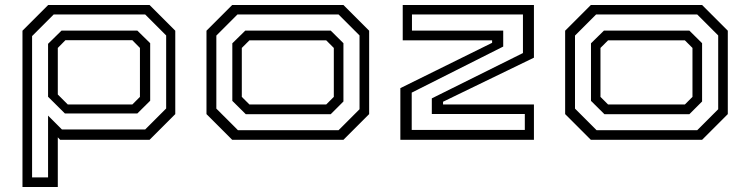

<svg xmlns="http://www.w3.org/2000/svg" viewBox="-20 -560 2998 769"><path d="M70 189V-437L173 -540H579L682 -437V-103L579 0H221L211.5 -10V189ZM108.5 150.5H172.5V-97L228 -41.5H561.5L645.5 -125.5V-418L561.5 -502H195L108.5 -415.5ZM240 -105.5 172.5 -172.5V-384.5L226.5 -437.5H530L581.5 -387V-156.5L530 -105.5ZM251.5 -141.5H510L540.5 -172V-368L510 -399H242L211.5 -368V-181.5Z M910 0 807 -103V-437L910 -540H1355.5L1458.5 -437V-103L1355.5 0ZM933 -38.5H1336L1420 -122.5V-418L1336 -502H931L846.5 -417.5V-125ZM964.5 -102.5 910.5 -156V-386.5L962.5 -437.5H1304.5L1355.5 -387V-153.5L1304.5 -102.5ZM979 -141.5H1286.5L1317 -172V-368L1286.5 -398.5H979L948.5 -368V-172Z M1583.5 0V-207L1951 -388.5V-398.5H1593V-540H2118.5V-329L1754.5 -152.5V-141.5H2118.5V0ZM1629 -39.5H2082V-103.5H1709.5V-166L2074.5 -347.5V-502H1630V-437.5H1995.5V-373.5L1629 -189Z M2346.5 0 2243.5 -103V-437L2346.5 -540H2792L2895 -437V-103L2792 0ZM2369.5 -38.5H2772.5L2856.5 -122.5V-418L2772.5 -502H2367.5L2283 -417.5V-125ZM2401 -102.5 2347 -156V-386.5L2399 -437.5H2741L2792 -387V-153.5L2741 -102.5ZM2415.5 -141.5H2723L2753.5 -172V-368L2723 -398.5H2415.5L2385 -368V-172Z"/></svg>

Font: Tourney Expanded
Style: Regular
Weight: 400
Width: 7
Designer: Tyler Finck
Foundry: Etcetera Type Co
Version: Version 1.010; ttfautohint (v1.8.3)